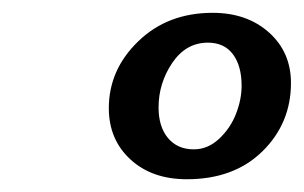

<svg xmlns="http://www.w3.org/2000/svg" viewBox="-20 -660 472 298"><path d="M270 -381.8Q215.8 -381.8 182.4 -412.6Q148.9 -443.4 148.9 -492.2Q148.9 -551.8 194.6 -595.9Q240.2 -640.1 310.1 -640.1Q363.3 -640.1 397.5 -609.6Q431.6 -579.1 431.6 -531.2Q431.6 -468.8 387.5 -425.3Q343.3 -381.8 270 -381.8ZM280.8 -428.2Q302.7 -428.2 320.3 -444.8Q337.9 -461.4 346.4 -483.6Q355 -505.9 355 -526.9Q355 -557.6 341.6 -575.7Q328.1 -593.8 302.7 -593.8Q268.6 -593.8 247.3 -562.3Q226.1 -530.8 226.1 -493.2Q226.1 -463.4 240.7 -445.8Q255.4 -428.2 280.8 -428.2Z"/></svg>

Font: Elstob 8pt SemiBold
Style: Italic
Weight: 600
Italic angle: -20°
Designer: Peter S. Baker
Version: Version 1.015